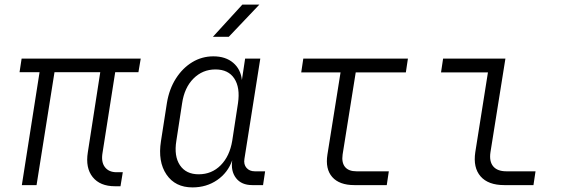

<svg xmlns="http://www.w3.org/2000/svg" viewBox="-20 -805 2440 835"><path d="M480 5Q415 5 383 -35Q351 -75 362 -143L416 -491H217L139 0H75L152 -491H65L74 -550H592L582 -491H481L426 -141Q419 -101 436 -78.5Q453 -56 487 -56H514L504 5Z M906 -645 1034 -785H1108L975 -645ZM817 10Q742 10 704 -46Q666 -102 680 -191L706 -358Q716 -418 745 -463.5Q774 -509 816 -534.5Q858 -560 908 -560Q961 -560 994 -532Q1027 -504 1032 -457L1046 -550H1112L1043 -114Q1039 -90 1052 -75Q1065 -60 1088 -60H1133L1124 0H1077Q1030 0 1006.5 -30.5Q983 -61 990 -108Q971 -54 924.5 -22Q878 10 817 10ZM844 -47Q901 -47 940 -86.5Q979 -126 990 -193L1015 -356Q1025 -424 999 -463.5Q973 -503 917 -503Q861 -503 821.5 -463.5Q782 -424 772 -356L747 -193Q736 -126 762.5 -86.5Q789 -47 844 -47Z M1521 0Q1456 0 1425 -35Q1394 -70 1404 -133L1461 -490H1290L1299 -550H1754L1745 -490H1527L1470 -133Q1465 -98 1480.5 -79Q1496 -60 1530 -60H1671L1662 0Z M2173 0Q2103 0 2070 -38Q2037 -76 2047 -143L2102 -490H1898L1907 -550H2178L2113 -143Q2107 -103 2125 -81.5Q2143 -60 2182 -60H2309L2300 0Z"/></svg>

Font: JetBrains Mono NL ExtraLight
Style: Italic
Weight: 200
Italic angle: -9°
Monospace: yes
Designer: Philipp Nurullin, Konstantin Bulenkov
Foundry: JetBrains
Version: Version 2.305; ttfautohint (v1.8.4.7-5d5b)